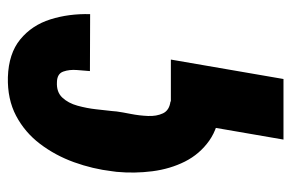

<svg xmlns="http://www.w3.org/2000/svg" viewBox="-148 -431 753 497"><g transform="rotate(-90 228.5 -182.5)"><path d="M214.4 -117.7 201.7 11.2Q147.9 7.3 113 -17.3Q78.1 -42 58.8 -80.3Q39.6 -118.7 33.7 -164.6Q27.8 -210.4 32.2 -257.3L33.7 -268.6Q39.6 -318.8 57.1 -367.4Q74.7 -416 104.5 -455.3Q134.3 -494.6 177.2 -517.3Q220.2 -540 277.3 -538.6Q338.4 -536.6 375 -506.6Q411.6 -476.6 426.8 -428.7Q441.9 -380.9 440.4 -325.7L293 -326.2Q293.9 -339.4 295.7 -359.4Q297.4 -379.4 291.7 -395.3Q286.1 -411.1 264.6 -411.6Q238.8 -413.1 224.4 -397.7Q210 -382.3 203.4 -358.4Q196.8 -334.5 194.1 -310.1Q191.4 -285.6 189.5 -268.6L188.5 -257.3Q186.5 -242.7 182.1 -220.5Q177.7 -198.2 176.8 -176Q175.8 -153.8 183.6 -137.2Q191.4 -120.6 214.4 -117.7ZM322.8 -116.7 272.5 174.8H115.7L166 -116.7Z"/></g></svg>

Font: Roboto Condensed Black
Style: Italic
Weight: 900
Italic angle: -12°
Designer: Christian Robertson
Foundry: Google
Version: Version 3.008; 2023